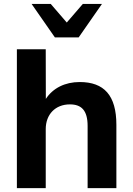

<svg xmlns="http://www.w3.org/2000/svg" viewBox="-20 -974 687 994"><path d="M216.8 0V-305.7C216.8 -381.3 266.1 -433.6 341.8 -433.6C401.4 -433.6 433.6 -402.8 433.6 -321.8V0H582.5V-327.6C582.5 -480.5 518.6 -549.3 392.6 -549.3C316.9 -549.3 253.9 -518.1 217.3 -461.9L216.8 -718.8H67.4V0ZM387.2 -780.3 507.8 -953.6H408.7L325.7 -857.4L242.7 -953.6H143.6L264.2 -780.3Z"/></svg>

Font: Winston
Style: Bold
Weight: 700
Designer: Vernon Adams, Kim Jin-seong, David Berlow, Cristiano Sobral
Foundry: The Winston Project Authors
Version: Version 3.004